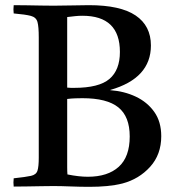

<svg xmlns="http://www.w3.org/2000/svg" viewBox="-20 -721 677 743"><path d="M326 2Q291 2 253.5 0.5Q216 -1 187 -1Q171 -1 142 -0.5Q113 0 83 0.5Q53 1 33 1Q31 -14 33 -31Q80 -36 100 -40.5Q120 -45 125 -60.5Q130 -76 130 -111V-576Q130 -618 125 -636Q120 -654 99.5 -659.5Q79 -665 33 -669Q31 -684 33 -701Q54 -701 83 -700.5Q112 -700 140.5 -699.5Q169 -699 188 -699Q219 -699 259.5 -700Q300 -701 324 -701Q446 -701 505 -661Q564 -621 564 -545Q564 -418 407 -373V-372Q461 -368 505.5 -347Q550 -326 577 -288Q604 -250 604 -194Q604 -123 561 -75.5Q518 -28 454 -11Q426 -4 394 -1Q362 2 326 2ZM299 -341Q287 -341 271.5 -340.5Q256 -340 240 -338V-116Q240 -91 240 -74Q240 -57 241 -46Q285 -37 320 -37Q397 -37 439.5 -75.5Q482 -114 482 -193Q482 -270 438 -305.5Q394 -341 299 -341ZM240 -382Q248 -381 254.5 -381Q261 -381 267 -381Q363 -381 403.5 -415.5Q444 -450 444 -520Q444 -660 299 -660Q284 -660 270.5 -658.5Q257 -657 240 -655Z"/></svg>

Font: Tiro Devanagari Hindi
Style: Regular
Weight: 400
Designer: Devanagari: John Hudson & Fiona Ross. Latin: John Hudson.
Foundry: Tiro Typeworks Ltd.
Version: Version 1.52